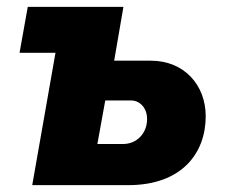

<svg xmlns="http://www.w3.org/2000/svg" viewBox="-20 -540 657 560"><path d="M74 0H354C511 0 580 -94 580 -201C580 -292 517 -363 420 -363H313L340 -520H61L37 -386H141L142 -387ZM264 -120 287 -247H362C389 -247 409 -224 409 -193C409 -151 379 -120 339 -120Z"/></svg>

Font: Fixel Display ExtraBold
Style: Italic
Weight: 800
Italic angle: -10°
Designer: AlfaBravo + MacPaw
Foundry: Kyrylo Tkachov, Marchela Mozhyna, Serhii Makarenko, Maria Weinstein, Zakhar Kryvoshyya
Version: Version 1.210;Glyphs 3.2 (3217)